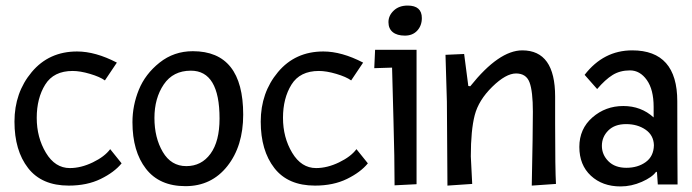

<svg xmlns="http://www.w3.org/2000/svg" viewBox="-20 -662 2486 690"><path d="M400 -437 357 -373Q339 -386 303.5 -396.5Q268 -407 241 -407Q173 -407 142.5 -358Q112 -309 112 -238.5Q112 -168 145 -113Q178 -58 231 -58Q271 -58 313.5 -78.5Q356 -99 376 -126L417 -75Q391 -43 342 -19Q293 5 227 5Q130 5 81 -58Q32 -121 32 -225Q32 -329 94 -403Q156 -477 257 -477Q323 -477 400 -437Z M673 -478Q854 -478 854 -250Q854 -137 797 -65Q740 7 646.5 7Q553 7 504.5 -55.5Q456 -118 456 -223Q456 -283 479 -339.5Q502 -396 553.5 -437Q605 -478 673 -478ZM769 -236Q769 -408 666 -408Q602 -408 568.5 -358.5Q535 -309 535 -238Q535 -167 565 -116Q595 -65 649.5 -65Q704 -65 736.5 -109.5Q769 -154 769 -236Z M1285 -437 1242 -373Q1224 -386 1188.5 -396.5Q1153 -407 1126 -407Q1058 -407 1027.5 -358Q997 -309 997 -238.5Q997 -168 1030 -113Q1063 -58 1116 -58Q1156 -58 1198.5 -78.5Q1241 -99 1261 -126L1302 -75Q1276 -43 1227 -19Q1178 5 1112 5Q1015 5 966 -58Q917 -121 917 -225Q917 -329 979 -403Q1041 -477 1142 -477Q1208 -477 1285 -437Z M1325 -417 1328 -483H1477V0L1398 4Q1398 -93 1394 -231.5Q1390 -370 1389 -419ZM1445 -642Q1496 -642 1496 -597Q1496 -570 1479.5 -552Q1463 -534 1435 -534Q1407 -534 1391.5 -546.5Q1376 -559 1376 -582.5Q1376 -606 1395 -624Q1414 -642 1445 -642Z M1670 -352Q1773 -481 1857 -481Q1975 -481 1975 -315V-217Q1975 -52 1978 -1L1891 5Q1895 -187 1895 -260.5Q1895 -334 1883 -366Q1871 -398 1834.5 -398Q1798 -398 1749 -350Q1700 -302 1686 -248Q1672 -194 1672 -100L1677 -1L1588 5Q1586 -240 1586 -297L1581 -465L1648 -468L1663 -353Z M2329 -240V-278Q2329 -340 2304.5 -374.5Q2280 -409 2244 -409Q2208 -409 2181.5 -392.5Q2155 -376 2126 -342L2081 -393Q2149 -481 2252 -481Q2414 -481 2414 -298Q2414 -115 2415 1H2344L2341 -43L2338 -45Q2324 -25 2286.5 -8.5Q2249 8 2210 8Q2145 8 2103.5 -30.5Q2062 -69 2062 -134Q2062 -199 2109 -240Q2156 -281 2220 -281Q2284 -281 2329 -240ZM2330 -140Q2329 -176 2300 -196Q2271 -216 2230 -216Q2189 -216 2166 -193Q2143 -170 2143 -138Q2143 -106 2166.5 -82.5Q2190 -59 2231 -59Q2272 -59 2300.5 -79.5Q2329 -100 2330 -140Z"/></svg>

Font: Fresca
Style: Regular
Weight: 400
Designer: Iván Moreno
Foundry: Fontstage
Version: Version 1.001